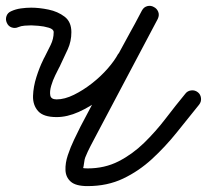

<svg xmlns="http://www.w3.org/2000/svg" viewBox="-44 -602 702 651"><path d="M-6 -564Q9 -571 27 -573.5Q45 -576 62 -576Q89 -576 120.5 -569.5Q152 -563 175 -545.5Q198 -528 198 -493Q198 -462 186 -435.5Q174 -409 161 -382Q161 -382 161 -382Q161 -382 161 -382Q161 -382 161 -382Q161 -382 161 -382Q160 -379 158.5 -376.5Q157 -374 156 -372Q156 -372 156 -372Q156 -372 156 -372Q156 -372 156 -372Q156 -372 156 -372Q152 -364 143.5 -347Q135 -330 129.5 -311Q124 -292 126.5 -278.5Q129 -265 148 -265Q175 -265 206.5 -280.5Q238 -296 268 -319.5Q298 -343 321.5 -370Q345 -397 357 -420Q357 -420 357 -420Q357 -420 358 -420Q358 -420 358 -420Q358 -420 358 -420Q378 -457 398 -493.5Q418 -530 438 -566Q445 -579 456.5 -581.5Q468 -584 478 -578Q488 -573 492.5 -562Q497 -551 491 -538Q439 -440 387 -341.5Q335 -243 283 -145Q273 -126 263 -107Q253 -88 245 -68Q243 -64 241 -49Q239 -34 238 -33Q237 -31 253 -31Q311 -31 358 -55Q405 -79 444.5 -117.5Q484 -156 518 -200.5Q552 -245 585 -285Q592 -294 604.5 -295.5Q617 -297 627 -289Q636 -282 637.5 -269.5Q639 -257 631 -247Q594 -201 555 -152.5Q516 -104 471.5 -63Q427 -22 373.5 3.5Q320 29 253 29Q213 29 196 14Q179 -1 178 -25Q177 -49 186 -76Q195 -103 207.5 -129Q220 -155 229 -173Q281 -271 333 -369.5Q385 -468 437 -566Q444 -579 456 -581Q468 -583 478 -578Q488 -573 492.5 -562Q497 -551 490 -538Q470 -501 450 -464.5Q430 -428 410 -392Q410 -392 410 -392Q410 -392 410 -392Q411 -392 411 -392Q411 -392 411 -392Q395 -361 365.5 -328.5Q336 -296 299 -268Q262 -240 223 -222.5Q184 -205 148 -205Q103 -205 85 -225.5Q67 -246 68 -277Q69 -308 79.5 -341Q90 -374 102 -398Q102 -398 102 -398Q102 -398 102 -398Q102 -398 102 -398Q102 -398 102 -398Q103 -401 104.5 -403.5Q106 -406 107 -408Q107 -408 107 -408Q107 -408 107 -408Q107 -408 107 -408Q107 -408 107 -408Q117 -428 127.5 -449Q138 -470 138 -493Q138 -503 121.5 -508Q105 -513 86.5 -514.5Q68 -516 62 -516Q52 -516 39.5 -515Q27 -514 18 -510Q7 -505 -4.5 -509Q-16 -513 -21 -525Q-26 -536 -22 -547.5Q-18 -559 -6 -564Z"/></svg>

Font: FRB American Cursive Guidelines Arrows
Style: Bold Italic
Weight: 700
Italic angle: -25°
Version: Version 2.0;Modular Font Editor K font №1